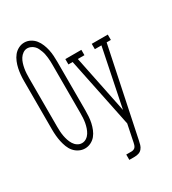

<svg xmlns="http://www.w3.org/2000/svg" viewBox="-224 -861 1059 1183"><g transform="rotate(-30 305.5 -270.0)"><path d="M140 8Q118 8 98 -2Q78 -12 64 -28.5Q50 -45 42 -66Q34 -87 29.5 -108Q25 -129 23 -151Q21 -173 21 -195V-540Q21 -562 23 -584Q25 -606 29.5 -627Q34 -648 42.5 -669Q51 -690 64.5 -707Q78 -724 98 -734.5Q118 -745 140 -745Q162 -745 182 -734.5Q202 -724 215.5 -707Q229 -690 237.5 -669Q246 -648 250.5 -627Q255 -606 256.5 -584Q258 -562 258 -540V-195Q258 -173 256.5 -151Q255 -129 250.5 -108Q246 -87 237.5 -66Q229 -45 215.5 -28.5Q202 -12 182 -2Q162 8 140 8ZM140 -30Q157 -30 171.5 -39.5Q186 -49 195 -63.5Q204 -78 209.5 -94.5Q215 -111 218 -127.5Q221 -144 222 -161Q223 -178 223 -195V-540Q223 -553 222.5 -565.5Q222 -578 220.5 -591Q219 -604 216.5 -616.5Q214 -629 209.5 -641Q205 -653 199.5 -664.5Q194 -676 184.5 -685Q175 -694 163 -699.5Q151 -705 139 -705Q122 -705 107.5 -695Q93 -685 84 -670.5Q75 -656 70 -640Q65 -624 62 -607.5Q59 -591 58 -574Q57 -557 57 -540V-195Q57 -178 58 -161Q59 -144 62 -127.5Q65 -111 70.5 -94.5Q76 -78 85 -63.5Q94 -49 108.5 -39.5Q123 -30 140 -30ZM340 205V167H378Q386 167 394 163.5Q402 160 406.5 153Q411 146 413 138Q415 130 417 122Q417 122 417 121.5Q417 121 417 121L441 4L339 -492H309V-530H423V-492H376L460 -81L544 -492H497V-530H611V-492H581L451 130Q448 145 444 159Q440 173 430.5 184.5Q421 196 407 200.5Q393 205 378 205Z"/></g></svg>

Font: Iosevka Slab XLtEx
Style: Regular
Weight: 200
Width: 7
Monospace: yes
Designer: Belleve Invis
Foundry: Belleve Invis
Version: Version 11.1.0; ttfautohint (v1.8.3)